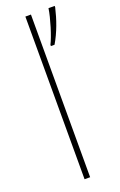

<svg xmlns="http://www.w3.org/2000/svg" viewBox="-149 -802 525 843"><g transform="rotate(-20 114.0 -380.0)"><path d="M117 0V-760H91V0ZM228 -754V-760H199C193 -717 168 -636 152 -606V-600H169C197 -647 216 -702 228 -754Z"/></g></svg>

Font: Noto Sans Arabic UI Th
Style: Regular
Weight: 100
Designer: Monotype Design Team, Nadine Chahine and Nizar Qandah
Foundry: Monotype Imaging Inc.
Version: Version 2.010